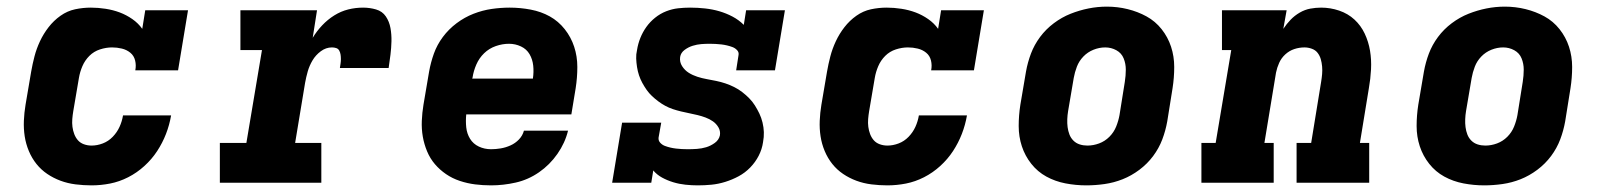

<svg xmlns="http://www.w3.org/2000/svg" viewBox="-20 -551 4840 579"><path d="M256 8Q232 8 208 5Q184 2 162.5 -6Q141 -14 122.5 -26.5Q104 -39 90 -56.5Q76 -74 67 -95.5Q58 -117 54.5 -140Q51 -163 52 -187Q53 -211 57 -235L74 -335Q78 -358 84 -381Q90 -404 100.5 -426.5Q111 -449 126.5 -469Q142 -489 162.5 -503.5Q183 -518 206.5 -523Q230 -528 254 -528Q276 -528 298.5 -524.5Q321 -521 341 -513.5Q361 -506 379 -493.5Q397 -481 409 -464L418 -520H547L517 -339H388Q391 -354 387.5 -368.5Q384 -383 373 -392Q362 -401 347.5 -404.5Q333 -408 318 -408Q300 -408 281.5 -402Q263 -396 249.5 -382.5Q236 -369 228.5 -351.5Q221 -334 218 -316L201 -216Q199 -204 198 -192Q197 -180 198.5 -168.5Q200 -157 204 -146.5Q208 -136 215 -128Q222 -120 233 -116Q244 -112 256 -112Q273 -112 290 -118.5Q307 -125 320 -138.5Q333 -152 340.5 -168.5Q348 -185 351 -203H496Q491 -174 480.5 -147Q470 -120 454 -95.5Q438 -71 415.5 -50.5Q393 -30 366.5 -16.5Q340 -3 312 2.5Q284 8 256 8Z M643 0V-120H723L770 -400H705V-520H936L923 -437Q935 -457 951.5 -474.5Q968 -492 988 -504.5Q1008 -517 1030 -522.5Q1052 -528 1075 -528Q1095 -528 1114 -522.5Q1133 -517 1143.5 -501.5Q1154 -486 1157.5 -466.5Q1161 -447 1160.5 -426.5Q1160 -406 1157.5 -386Q1155 -366 1152 -346H1005Q1006 -353 1007 -359.5Q1008 -366 1008 -373Q1008 -380 1007 -386.5Q1006 -393 1003 -398.5Q1000 -404 994 -406Q988 -408 981 -408Q963 -408 947.5 -396.5Q932 -385 922.5 -369Q913 -353 908 -335.5Q903 -318 900 -301L870 -120H949V0Z M1461 8Q1436 8 1412.5 5Q1389 2 1366.5 -5.5Q1344 -13 1325 -26Q1306 -39 1291.5 -56Q1277 -73 1268 -94.5Q1259 -116 1255 -139Q1251 -162 1252 -186.5Q1253 -211 1257 -235L1274 -335Q1279 -363 1288.5 -389.5Q1298 -416 1315.5 -439.5Q1333 -463 1357 -481Q1381 -499 1408 -509.5Q1435 -520 1462.5 -524Q1490 -528 1517 -528Q1549 -528 1580.5 -522Q1612 -516 1638 -501.5Q1664 -487 1683 -463Q1702 -439 1711.5 -410Q1721 -381 1721 -349Q1721 -317 1716 -285L1703 -206H1386Q1384 -186 1386 -167Q1388 -148 1397.5 -132.5Q1407 -117 1424 -109Q1441 -101 1461 -101Q1475 -101 1490 -103.5Q1505 -106 1519.5 -112.5Q1534 -119 1545 -130.5Q1556 -142 1560 -157H1693Q1684 -120 1661 -87Q1638 -54 1605.5 -31.5Q1573 -9 1535.5 -0.5Q1498 8 1461 8ZM1404 -314H1587Q1590 -334 1588 -353Q1586 -372 1577 -387.5Q1568 -403 1551 -411Q1534 -419 1515 -419Q1495 -419 1475 -412Q1455 -405 1440 -390.5Q1425 -376 1416.5 -356.5Q1408 -337 1405 -317Z M2084 8Q2066 8 2047 6Q2028 4 2010 -1.5Q1992 -7 1976.5 -15.5Q1961 -24 1950 -37L1944 0H1826L1856 -181H1974L1966 -136Q1965 -127 1971 -120.5Q1977 -114 1985 -111Q1993 -108 2001.5 -106Q2010 -104 2018.5 -103Q2027 -102 2036 -101.5Q2045 -101 2054 -101Q2068 -101 2082 -102Q2096 -103 2109.5 -107Q2123 -111 2135.5 -120Q2148 -129 2151 -143Q2153 -156 2146.5 -167Q2140 -178 2130 -185Q2120 -192 2108 -196.5Q2096 -201 2083.5 -204Q2071 -207 2058.5 -209.5Q2046 -212 2033.5 -215Q2021 -218 2009 -222Q1997 -226 1986 -232Q1975 -238 1965 -245.5Q1955 -253 1946 -261.5Q1937 -270 1930 -280Q1923 -290 1917 -301Q1911 -312 1907 -324Q1903 -336 1901 -349Q1899 -362 1898.5 -374.5Q1898 -387 1901 -400Q1904 -419 1911 -436.5Q1918 -454 1929 -469.5Q1940 -485 1955.5 -497.5Q1971 -510 1989 -517Q2007 -524 2025 -526Q2043 -528 2061 -528Q2084 -528 2106.5 -525.5Q2129 -523 2149.5 -517Q2170 -511 2189 -501Q2208 -491 2223 -476L2230 -520H2347L2317 -339H2200L2207 -384Q2209 -393 2203 -399.5Q2197 -406 2189 -409Q2181 -412 2172.5 -414Q2164 -416 2155.5 -417Q2147 -418 2138 -418.5Q2129 -419 2120 -419Q2107 -419 2094.5 -418Q2082 -417 2069 -413Q2056 -409 2044.5 -400.5Q2033 -392 2031 -379Q2029 -364 2037 -351.5Q2045 -339 2057 -331.5Q2069 -324 2083 -319.5Q2097 -315 2111 -312.5Q2125 -310 2139.5 -307Q2154 -304 2167.5 -299.5Q2181 -295 2194 -288.5Q2207 -282 2218 -273.5Q2229 -265 2239 -255Q2249 -245 2256.5 -233Q2264 -221 2270 -208.5Q2276 -196 2279.5 -181.5Q2283 -167 2283.5 -152.5Q2284 -138 2281 -122Q2278 -101 2268 -81.5Q2258 -62 2242.5 -46Q2227 -30 2207.5 -19.5Q2188 -9 2167 -2.5Q2146 4 2125.5 6Q2105 8 2084 8Z M2656 8Q2632 8 2608 5Q2584 2 2562.5 -6Q2541 -14 2522.5 -26.5Q2504 -39 2490 -56.5Q2476 -74 2467 -95.5Q2458 -117 2454.5 -140Q2451 -163 2452 -187Q2453 -211 2457 -235L2474 -335Q2478 -358 2484 -381Q2490 -404 2500.5 -426.5Q2511 -449 2526.5 -469Q2542 -489 2562.5 -503.5Q2583 -518 2606.5 -523Q2630 -528 2654 -528Q2676 -528 2698.5 -524.5Q2721 -521 2741 -513.5Q2761 -506 2779 -493.5Q2797 -481 2809 -464L2818 -520H2947L2917 -339H2788Q2791 -354 2787.5 -368.5Q2784 -383 2773 -392Q2762 -401 2747.5 -404.5Q2733 -408 2718 -408Q2700 -408 2681.5 -402Q2663 -396 2649.5 -382.5Q2636 -369 2628.5 -351.5Q2621 -334 2618 -316L2601 -216Q2599 -204 2598 -192Q2597 -180 2598.5 -168.5Q2600 -157 2604 -146.5Q2608 -136 2615 -128Q2622 -120 2633 -116Q2644 -112 2656 -112Q2673 -112 2690 -118.5Q2707 -125 2720 -138.5Q2733 -152 2740.5 -168.5Q2748 -185 2751 -203H2896Q2891 -174 2880.5 -147Q2870 -120 2854 -95.5Q2838 -71 2815.5 -50.5Q2793 -30 2766.5 -16.5Q2740 -3 2712 2.5Q2684 8 2656 8Z M3256 8Q3224 8 3193 2Q3162 -4 3135.5 -18.5Q3109 -33 3090 -57Q3071 -81 3061.5 -110Q3052 -139 3052 -171Q3052 -203 3057 -235L3074 -335Q3079 -363 3089 -389.5Q3099 -416 3116.5 -439.5Q3134 -463 3158 -481Q3182 -499 3208.5 -509.5Q3235 -520 3262.5 -525.5Q3290 -531 3318 -531Q3350 -531 3380.5 -523.5Q3411 -516 3437.5 -501.5Q3464 -487 3483 -463Q3502 -439 3511.5 -410Q3521 -381 3521 -349Q3521 -317 3516 -285L3500 -185Q3495 -157 3485 -130.5Q3475 -104 3457.5 -80.5Q3440 -57 3416 -39Q3392 -21 3365.5 -10.5Q3339 0 3311 4Q3283 8 3256 8ZM3259 -112Q3277 -112 3294.5 -118.5Q3312 -125 3325.5 -138.5Q3339 -152 3346 -169.5Q3353 -187 3356 -204L3372 -304Q3375 -323 3375 -341Q3375 -359 3368.5 -375Q3362 -391 3346.5 -399.5Q3331 -408 3313 -408Q3295 -408 3277.5 -401Q3260 -394 3247 -380.5Q3234 -367 3227.5 -350Q3221 -333 3218 -316L3201 -216Q3199 -204 3198.5 -191.5Q3198 -179 3199.5 -167.5Q3201 -156 3205 -145.5Q3209 -135 3217 -127Q3225 -119 3236 -115.5Q3247 -112 3259 -112Z M3603 0V-120H3646L3693 -400H3665V-520H3860L3850 -464Q3860 -479 3872 -491.5Q3884 -504 3899.5 -513Q3915 -522 3931.5 -525Q3948 -528 3964 -528Q3992 -528 4018.5 -519Q4045 -510 4064.5 -492Q4084 -474 4095.5 -449.5Q4107 -425 4111.5 -398Q4116 -371 4114.5 -342Q4113 -313 4108 -285L4081 -120H4109V0H3890V-120H3934L3964 -304Q3966 -316 3967 -327.5Q3968 -339 3967 -350.5Q3966 -362 3963 -372.5Q3960 -383 3953.5 -391.5Q3947 -400 3936 -404Q3925 -408 3914 -408Q3898 -408 3883 -403Q3868 -398 3856 -387Q3844 -376 3837.5 -361.5Q3831 -347 3828 -332L3793 -120H3821V0Z M4456 8Q4424 8 4393 2Q4362 -4 4335.5 -18.5Q4309 -33 4290 -57Q4271 -81 4261.5 -110Q4252 -139 4252 -171Q4252 -203 4257 -235L4274 -335Q4279 -363 4289 -389.5Q4299 -416 4316.5 -439.5Q4334 -463 4358 -481Q4382 -499 4408.5 -509.5Q4435 -520 4462.5 -525.5Q4490 -531 4518 -531Q4550 -531 4580.5 -523.5Q4611 -516 4637.5 -501.5Q4664 -487 4683 -463Q4702 -439 4711.5 -410Q4721 -381 4721 -349Q4721 -317 4716 -285L4700 -185Q4695 -157 4685 -130.5Q4675 -104 4657.5 -80.5Q4640 -57 4616 -39Q4592 -21 4565.5 -10.5Q4539 0 4511 4Q4483 8 4456 8ZM4459 -112Q4477 -112 4494.5 -118.5Q4512 -125 4525.5 -138.5Q4539 -152 4546 -169.5Q4553 -187 4556 -204L4572 -304Q4575 -323 4575 -341Q4575 -359 4568.5 -375Q4562 -391 4546.5 -399.5Q4531 -408 4513 -408Q4495 -408 4477.5 -401Q4460 -394 4447 -380.5Q4434 -367 4427.5 -350Q4421 -333 4418 -316L4401 -216Q4399 -204 4398.5 -191.5Q4398 -179 4399.5 -167.5Q4401 -156 4405 -145.5Q4409 -135 4417 -127Q4425 -119 4436 -115.5Q4447 -112 4459 -112Z"/></svg>

Font: Iosevka Etoile Heavy Oblique
Style: Regular
Weight: 900
Italic angle: -9°
Designer: Belleve Invis
Foundry: Belleve Invis
Version: Version 15.5.2; ttfautohint (v1.8.4)